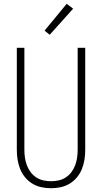

<svg xmlns="http://www.w3.org/2000/svg" viewBox="-20 -988 540 1016"><path d="M250 8Q224 8 198.5 2.5Q173 -3 151 -16.5Q129 -30 112.5 -50Q96 -70 86.5 -94Q77 -118 73 -143.5Q69 -169 69 -195V-735H109V-195Q109 -174 112 -153.5Q115 -133 122 -114Q129 -95 141.5 -78Q154 -61 171.5 -49.5Q189 -38 209 -33.5Q229 -29 250 -29Q271 -29 291 -33.5Q311 -38 328.5 -49.5Q346 -61 358.5 -78Q371 -95 378 -114Q385 -133 388 -153.5Q391 -174 391 -195V-735H431V-195Q431 -169 427 -143.5Q423 -118 413.5 -94Q404 -70 387.5 -50Q371 -30 349 -16.5Q327 -3 301.5 2.5Q276 8 250 8ZM243 -804 216 -826 333 -968 367 -942Z"/></svg>

Font: Zed Sans Extralight
Style: Regular
Weight: 200
Designer: Belleve Invis
Foundry: Belleve Invis
Version: Version 1.0.0; ttfautohint (v1.8.4)